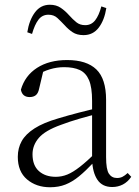

<svg xmlns="http://www.w3.org/2000/svg" viewBox="-20 -775 586 809"><path d="M191 14Q133 14 94 -19Q55 -52 55 -114Q55 -151 71.5 -180.5Q88 -210 125.5 -234Q163 -258 225 -276Q268 -289 312.5 -300.5Q357 -312 397 -321V-297Q357 -287 315.5 -275Q274 -263 237 -249Q170 -225 143.5 -194Q117 -163 117 -125Q117 -78 144 -54Q171 -30 215 -30Q240 -30 263.5 -39.5Q287 -49 316.5 -72Q346 -95 386 -134L392 -89H373Q341 -55 313 -32Q285 -9 256 2.5Q227 14 191 14ZM453 13Q411 13 390.5 -17.5Q370 -48 368 -102V-106V-350Q368 -407 355 -437.5Q342 -468 316 -480Q290 -492 250 -492Q220 -492 190 -483Q160 -474 128 -454L164 -482L145 -402Q141 -382 131 -374Q121 -366 105 -366Q74 -366 68 -397Q85 -456 136 -489Q187 -522 263 -522Q345 -522 386 -482.5Q427 -443 427 -354V-113Q427 -61 439 -43Q451 -25 473 -25Q486 -25 496 -30Q506 -35 518 -46L533 -30Q518 -8 497.5 2.5Q477 13 453 13ZM95 -639Q103 -690 127 -722.5Q151 -755 190 -755Q217 -755 236 -742Q255 -729 270 -712Q287 -693 302 -681Q317 -669 339 -669Q365 -669 381 -689.5Q397 -710 407 -748L428 -741Q420 -690 396 -658.5Q372 -627 332 -627Q304 -627 285.5 -639.5Q267 -652 253 -668Q237 -685 222 -699Q207 -713 184 -713Q158 -713 142 -692Q126 -671 115 -632Z"/></svg>

Font: Noto Serif SC ExtraLight ExtraLight
Style: Regular
Weight: 250
Version: Version 2.002-H1;hotconv 1.1.0;makeotfexe 2.6.0